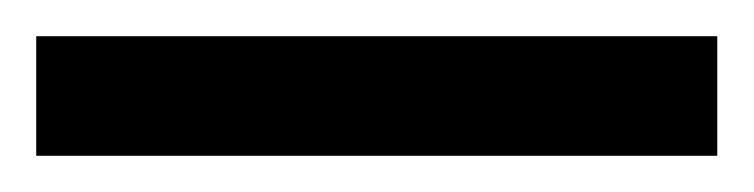

<svg xmlns="http://www.w3.org/2000/svg" viewBox="-22 70 416 106"><path d="M374 156H-2V90H374Z"/></svg>

Font: Noto Sans Sinhala Condensed SemiBold
Style: Regular
Weight: 600
Width: 3
Designer: Jelle Bosma - Monotype Design Team
Foundry: Monotype Imaging Inc.
Version: Version 2.006; ttfautohint (v1.8.4.7-5d5b)